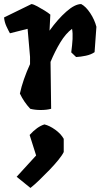

<svg xmlns="http://www.w3.org/2000/svg" viewBox="-30 -536 505 946"><path d="M370 -516Q393 -504 414.5 -471.5Q436 -439 445 -404L436 -279Q419 -267 393 -261.5Q367 -256 345 -255L321 -278Q326 -315 327.5 -343.5Q329 -372 325 -394Q294 -371 267.5 -327.5Q241 -284 219 -231L222 0Q200 6 171 6Q142 6 119 0Q88 -33 68 -75Q75 -108 88 -145.5Q101 -183 118 -220V-256L106 -394L19 -372Q12 -384 2 -405.5Q-8 -427 -10 -450L125 -516Q135 -515 153.5 -505Q172 -495 190.5 -483.5Q209 -472 218 -464L214 -385Q255 -442 297 -479Q339 -516 370 -516ZM189 77Q214 83 242 103Q270 123 284 148V213Q277 228 258 251.5Q239 275 214 301Q189 327 164 351Q139 375 120 390L52 335L148 230L116 129Q153 88 189 77Z"/></svg>

Font: Langar
Style: Regular
Weight: 400
Designer: Alessia Mazzarella
Foundry: Typeland
Version: Version 1.001; ttfautohint (v1.8.3)